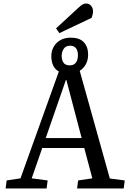

<svg xmlns="http://www.w3.org/2000/svg" viewBox="-20 -1076 732 1096"><path d="M12 0 18 -46 97 -58 316 -668Q294 -680 283.5 -702.5Q273 -725 273 -756Q273 -784 286 -808Q299 -832 324 -846.5Q349 -861 384 -861Q434 -861 458.5 -835Q483 -809 483 -764Q483 -734 470.5 -710Q458 -686 435 -672L607 -57L692 -46L686 0H420L426 -46L507 -58L461 -231H221L161 -58L252 -46L246 0ZM241 -288H446L359 -619H356ZM378 -703Q395 -703 405.5 -711Q416 -719 420.5 -732.5Q425 -746 425 -761Q425 -776 420.5 -788.5Q416 -801 406 -808Q396 -815 380 -815Q355 -815 343.5 -797Q332 -779 332 -757Q332 -735 342 -719Q352 -703 378 -703ZM319 -887 300 -914 430 -1034Q442 -1045 451.5 -1050.5Q461 -1056 471 -1056Q489 -1056 500 -1043Q511 -1030 511 -1011Q511 -1003 509 -994Q507 -985 503 -974Z"/></svg>

Font: Literata
Style: Italic
Weight: 400
Italic angle: -2°
Designer: Latin by Veronika Burian and Jose Scaglione. Greek by Irene Vlachou. Cyrillic by Vera Evstafieva
Foundry: TypeTogether
Version: Version 3.103;gftools[0.9.29]